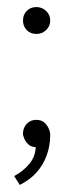

<svg xmlns="http://www.w3.org/2000/svg" viewBox="-20 -461 192 543"><path d="M83 -365Q99 -365 110.5 -376Q122 -387 122 -403Q122 -419 110.5 -430Q99 -441 83 -441Q66 -441 55.5 -430Q45 -419 45 -403Q45 -387 55.5 -376Q66 -365 83 -365ZM83 -122Q71 -122 62.5 -116.5Q54 -111 49.5 -102Q45 -93 45 -83Q45 -77 49 -68Q53 -59 61 -52Q69 -45 81 -45Q80 -18 63 2.5Q46 23 20 37L36 62Q64 48 83 27Q102 6 112 -21.5Q122 -49 122 -79Q122 -94 111.5 -108Q101 -122 83 -122Z"/></svg>

Font: Catamaran Thin Thin
Style: Regular
Weight: 250
Version: Version 2.000